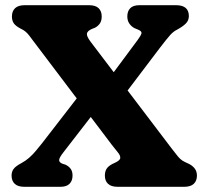

<svg xmlns="http://www.w3.org/2000/svg" viewBox="-20 -720 799 740"><path d="M643 -145.9Q657.9 -126.4 666.1 -116.6Q674.3 -106.8 682.6 -101.3Q690.9 -95.9 705.5 -89.7Q721.1 -82.5 730 -71.1Q739 -59.8 739 -43.2Q739 -23.2 726.9 -11.6Q714.9 0 689.6 0H433.6Q408.4 0 396.3 -11.6Q384.2 -23.2 384.2 -43.2Q384.2 -61.7 393.2 -72.8Q402.2 -83.9 422.2 -92.3Q442.7 -101.5 443.5 -111Q444.3 -120.6 434.2 -132.7Q424.1 -144.8 411.5 -161.2L107.8 -562.7Q99 -574.6 92.6 -583Q86.2 -591.3 78.9 -597.7Q71.6 -604.1 59.2 -609.9Q40.3 -619.8 33.2 -630.1Q26 -640.3 26 -656.8Q26 -676.8 38.1 -688.4Q50.2 -700 75.5 -700H322.6Q348.3 -700 360.1 -688.4Q372 -676.8 372 -656.8Q372 -639.6 364.8 -629.4Q357.6 -619.2 346.2 -613.2L334.6 -608.6Q316.7 -600.9 315 -590.5Q313.4 -580.1 329.5 -558.7ZM440.2 -329.6 358.7 -361.4 511 -566.5Q522.2 -581.8 525 -590.5Q527.8 -599.2 513.1 -605.4L498.1 -611.6Q486.3 -617.9 478.5 -629.2Q470.7 -640.4 470.7 -656.8Q470.7 -676.8 482 -688.4Q493.3 -700 517.7 -700H658.5Q707.9 -700 707.9 -658Q707.9 -641.2 696.2 -629.4Q684.6 -617.6 661.7 -605.2Q648.6 -598.9 636.4 -585.5Q624.2 -572.1 596.7 -536.2ZM296.7 -367.8 378.7 -332.3 225 -133.7Q207.5 -111.4 207.9 -102.6Q208.4 -93.8 220.6 -89L232.6 -85.2Q246 -78.6 252.8 -68.7Q259.6 -58.8 259.6 -43.2Q259.6 -23.6 248.1 -11.8Q236.7 0 212.6 0H74Q48.8 0 36.7 -11.6Q24.6 -23.2 24.6 -43.3Q24.6 -58.3 32.5 -68.9Q40.3 -79.5 61.6 -90.8Q79 -100.1 92.7 -112.3Q106.5 -124.5 118.4 -138.9Q130.4 -153.3 142.3 -168.2Z"/></svg>

Font: Fraunces SuperSoft
Style: Regular
Weight: 900
Version: Version 1.000;[b76b70a41]